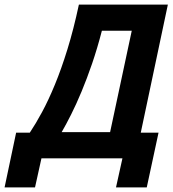

<svg xmlns="http://www.w3.org/2000/svg" viewBox="-88 -696 760 844"><path d="M-67.9 127.9 -17.1 -112.8H43Q68.8 -151.4 96.9 -203.4Q125 -255.4 153.3 -324Q181.6 -392.6 208.5 -479.5Q235.4 -566.4 258.8 -675.8H649.9L530.8 -112.8H608.9L557.1 127.9H421.9L450.2 0H94.2L65.9 127.9ZM491.2 -561H359.9Q339.8 -483.4 316.9 -416.5Q293.9 -349.6 270.5 -293.5Q247.1 -237.3 224.6 -192.6Q202.1 -147.9 183.1 -115.2H396Z"/></svg>

Font: Lorenzo Sans
Style: Bold Italic
Weight: 700
Italic angle: -12°
Foundry: Intel Corporation
Version: Version 1.00; ttfautohint (v1.5)